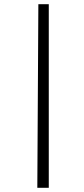

<svg xmlns="http://www.w3.org/2000/svg" viewBox="-20 -780 403 921"><path d="M159 121 164 -760H214V121Z"/></svg>

Font: Volkhov
Style: Italic
Weight: 400
Italic angle: -12°
Designer: Cyreal (www.cyreal.org)
Foundry: Cyreal (www.cyreal.org)
Version: Version 1.010